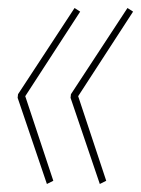

<svg xmlns="http://www.w3.org/2000/svg" viewBox="-20 -510 352 479"><path d="M97 -51 24 -266 25 -275 166 -490 180 -481 43 -270 113 -59ZM229 -51 156 -266 157 -275 298 -490 312 -481 175 -270 245 -59Z"/></svg>

Font: Georama SemiCondensed Thin
Style: Italic
Weight: 100
Width: 4
Italic angle: -9°
Designer: Jean-Baptiste Levee
Foundry: Production Type
Version: Version 1.000